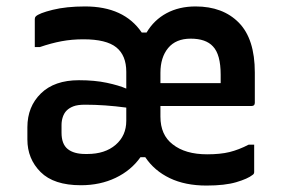

<svg xmlns="http://www.w3.org/2000/svg" viewBox="-20 -565 890 596"><path d="M244 -545Q365 -545 420 -464H435Q458 -503 497 -524Q536 -545 587 -545Q672 -545 721.5 -494.5Q771 -444 771 -340V-246Q771 -236 761 -236H478V-203Q478 -146 516 -117Q555 -86 623 -86Q664 -86 692.5 -93Q721 -100 752 -116H769V-31Q769 -25 764 -22Q749 -10 713.5 0.5Q678 11 621 11Q555 11 507 -12Q459 -35 431 -77H416Q387 -36 339 -13Q291 10 231 10Q147 10 106 -31Q65 -72 65 -132V-170Q65 -234 107 -275Q149 -316 225 -316Q274 -316 311.5 -308Q349 -300 372 -290V-342Q372 -393 341 -418Q310 -443 239 -443Q203 -443 171 -437Q139 -431 104 -419H88V-506Q88 -511 91 -514Q101 -524 143.5 -534.5Q186 -545 244 -545ZM572 -445Q526 -445 502 -416Q478 -387 478 -339V-307H665V-333Q665 -396 641 -421Q619 -445 572 -445ZM245 -87H251Q306 -87 339 -115.5Q372 -144 372 -190V-231Q305 -240 244 -240Q221 -240 208 -235Q195 -230 187 -222Q179 -214 175 -202Q171 -190 171 -177V-153Q171 -118 190 -102.5Q209 -87 245 -87Z"/></svg>

Font: Recursive Sn Lnr St Med
Style: Regular
Weight: 500
Version: Version 1.085;hotconv 1.1.0;makeotfexe 2.6.0; ttfautohint (v